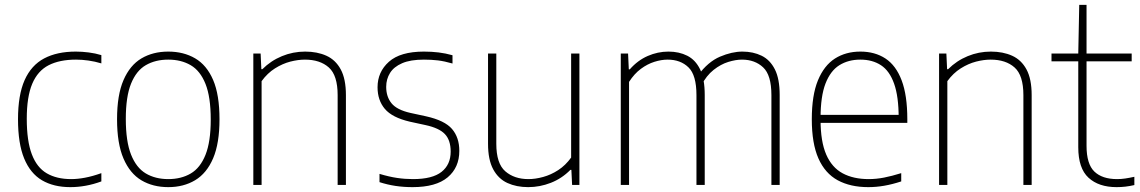

<svg xmlns="http://www.w3.org/2000/svg" viewBox="-20 -760 4684 789"><path d="M269 9Q200.5 9 152.5 -19.2Q104.5 -47.5 79.2 -109Q54 -170.5 54 -270Q54 -369.5 81.2 -430.8Q108.5 -492 161.5 -520Q214.5 -548 291.5 -548Q317 -548 344.5 -544.5Q372 -541 396.5 -533.5V-499.5Q370 -507.5 343.5 -511.2Q317 -515 292.5 -515Q225 -515 180 -492Q135 -469 112.5 -415.8Q90 -362.5 90 -272Q90 -180.5 110.8 -126Q131.5 -71.5 172.2 -47.8Q213 -24 272.5 -24Q299 -24 329.5 -29.8Q360 -35.5 396.5 -48.5V-14.5Q364 -2.5 332.2 3.2Q300.5 9 269 9Z M671.5 9Q608.5 9 561.2 -19Q514 -47 487.5 -108.5Q461 -170 461 -270Q461 -369.5 487.5 -430.8Q514 -492 561.2 -520Q608.5 -548 671.5 -548Q734.5 -548 782 -520.2Q829.5 -492.5 855.8 -431.5Q882 -370.5 882 -270Q882 -171 855.8 -109.5Q829.5 -48 782 -19.5Q734.5 9 671.5 9ZM671.5 -24Q724.5 -24 763.8 -47Q803 -70 824.5 -123.8Q846 -177.5 846 -268.5Q846 -361.5 824.5 -415.2Q803 -469 763.8 -492Q724.5 -515 671.5 -515Q618.5 -515 579.2 -492.2Q540 -469.5 518.5 -416.2Q497 -363 497 -271.5Q497 -179 518.5 -124.8Q540 -70.5 579.2 -47.2Q618.5 -24 671.5 -24Z M1021 0V-540H1051L1054 -475.5H1058Q1093 -510.5 1138.5 -529.2Q1184 -548 1234 -548Q1283.5 -548 1321.2 -531Q1359 -514 1380.2 -474.8Q1401.5 -435.5 1401.5 -369V0H1367.5V-369Q1367.5 -450.5 1331.2 -482.8Q1295 -515 1233 -515Q1205 -515 1173 -506.8Q1141 -498.5 1110 -479Q1079 -459.5 1055 -426.5V0Z M1675.5 9Q1638.5 9 1605.2 4Q1572 -1 1539.5 -11.5V-45.5Q1579.5 -33.5 1611.8 -28.8Q1644 -24 1677 -24Q1757 -24 1794.5 -53.8Q1832 -83.5 1832 -137Q1832 -184 1808.2 -209Q1784.5 -234 1728.5 -246L1664 -260Q1591.5 -277 1561.5 -312.5Q1531.5 -348 1531.5 -401.5Q1531.5 -464.5 1578.2 -506.2Q1625 -548 1722 -548Q1754 -548 1782.5 -544.5Q1811 -541 1839.5 -533V-499Q1806.5 -508.5 1779.5 -511.8Q1752.5 -515 1722 -515Q1666.5 -515 1632.5 -500.2Q1598.5 -485.5 1582.8 -460.2Q1567 -435 1567 -403Q1567 -362.5 1589 -335.5Q1611 -308.5 1666.5 -296L1731 -282Q1807.5 -265 1837.5 -230Q1867.5 -195 1867.5 -140Q1867.5 -71.5 1819.5 -31.2Q1771.5 9 1675.5 9Z M2150.5 9Q2102.5 9 2065.2 -8Q2028 -25 2006.8 -64.2Q1985.5 -103.5 1985.5 -169.5V-540H2019.5V-169Q2019.5 -88 2056.5 -56Q2093.5 -24 2151.5 -24Q2180 -24 2212 -32.8Q2244 -41.5 2274 -61Q2304 -80.5 2327 -112.5V-540H2361V0H2331L2328 -62H2324Q2289 -26.5 2243.8 -8.8Q2198.5 9 2150.5 9Z M2531 0V-540H2561L2564 -475H2568Q2600.5 -512 2641.8 -530Q2683 -548 2727 -548Q2770.5 -548 2804.2 -531Q2838 -514 2857 -475Q2876 -436 2876 -369.5V0H2842V-369Q2842 -451.5 2809.2 -483.2Q2776.5 -515 2723.5 -515Q2698 -515 2669.2 -506Q2640.5 -497 2613.5 -477Q2586.5 -457 2565 -423.5V0ZM3150 0V-369Q3150 -451.5 3116 -483.2Q3082 -515 3029 -515Q3003.5 -515 2972.8 -505.5Q2942 -496 2912.5 -472.8Q2883 -449.5 2861.5 -408.5L2848.5 -450.5Q2889.5 -506 2938.5 -527Q2987.5 -548 3031 -548Q3075 -548 3109.8 -531Q3144.5 -514 3164.2 -475Q3184 -436 3184 -369.5V0Z M3548 9Q3474.5 9 3422.5 -19.2Q3370.5 -47.5 3343.2 -109Q3316 -170.5 3316 -270Q3316 -368.5 3341.2 -429.8Q3366.5 -491 3411.2 -519.5Q3456 -548 3515.5 -548Q3575.5 -548 3618.8 -519.5Q3662 -491 3685.2 -429.8Q3708.5 -368.5 3708.5 -270V-255H3332.5V-288H3686.5L3673 -275Q3673 -363.5 3654.2 -416.2Q3635.5 -469 3600.2 -492Q3565 -515 3515.5 -515Q3466 -515 3429.2 -492Q3392.5 -469 3372.2 -416.5Q3352 -364 3352 -275V-267.5Q3352 -178.5 3375.2 -125Q3398.5 -71.5 3442.8 -47.8Q3487 -24 3550 -24Q3580.5 -24 3612.8 -30.2Q3645 -36.5 3683.5 -48.5V-14.5Q3647 -2.5 3614 3.2Q3581 9 3548 9Z M3839 0V-540H3869L3872 -475.5H3876Q3911 -510.5 3956.5 -529.2Q4002 -548 4052 -548Q4101.5 -548 4139.2 -531Q4177 -514 4198.2 -474.8Q4219.5 -435.5 4219.5 -369V0H4185.5V-369Q4185.5 -450.5 4149.2 -482.8Q4113 -515 4051 -515Q4023 -515 3991 -506.8Q3959 -498.5 3928 -479Q3897 -459.5 3873 -426.5V0Z M4568.5 9Q4495 9 4453 -29.8Q4411 -68.5 4411 -155V-540L4415 -740H4445V-161Q4445 -86 4477.2 -55Q4509.5 -24 4570.5 -24Q4587 -24 4604 -26.5Q4621 -29 4641.5 -33.5V0.5Q4622 5 4604.5 7Q4587 9 4568.5 9ZM4301 -508V-540H4630.5V-508Z"/></svg>

Font: Encode Sans Condensed Thin Thin
Style: Regular
Weight: 250
Version: Version 3.002